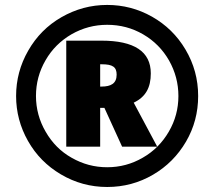

<svg xmlns="http://www.w3.org/2000/svg" viewBox="-20 -744 864 774"><path d="M587.9 -448.2C587.9 -536.1 521.5 -580.1 389.2 -580.1H247.1V-152.8H383.8V-309.1H400.9L472.2 -152.8H613.8L519 -330.1C567.9 -353.5 587.9 -391.6 587.9 -448.2ZM383.8 -484.9H390.1C434.6 -484.9 450.2 -473.6 450.2 -442.9C450.2 -407.2 426.8 -395 389.2 -395H383.8ZM44.9 -356.9C44.9 -292.5 61 -231.9 92.8 -175.8C124.5 -119.6 168.5 -74.7 225.6 -41C282.7 -7.3 344.7 9.8 412.1 9.8C479 9.8 540.5 -6.8 596.7 -39.6C652.8 -72.3 697.3 -117.2 730 -173.3C762.7 -229.5 778.8 -290.5 778.8 -356.9C778.8 -424.8 761.7 -486.8 728 -543.9C694.3 -601.1 648.9 -645 592.8 -676.8C536.6 -708.5 476.1 -724.1 412.1 -724.1C346.2 -724.1 285.2 -707.5 228 -674.8C170.9 -642.1 126.5 -597.2 93.8 -540C61 -482.9 44.9 -421.9 44.9 -356.9ZM125 -356.9C125 -408.2 137.7 -456.5 163.6 -501C189 -545.4 224.1 -580.1 268.6 -606C313 -631.3 360.8 -644 412.1 -644C464.4 -644 512.7 -631.3 557.1 -605.5C601.6 -579.6 636.2 -544.4 661.6 -500C686.5 -455.6 699.2 -408.2 699.2 -356.9C699.2 -305.7 686.5 -257.8 660.6 -213.4C634.8 -168.9 600.1 -133.8 555.7 -108.4C511.2 -82.5 463.4 -69.8 412.1 -69.8C360.8 -69.8 313.5 -82.5 269 -107.9C224.6 -132.8 189.9 -168 164.1 -212.9C138.2 -257.3 125 -305.7 125 -356.9Z"/></svg>

Font: Sahel Black
Style: Bold
Weight: 900
Foundry: Saber Rastikerdar (saber.rastikerdar@gmail.com)
Version: Version 3.4.0